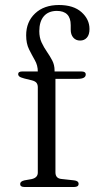

<svg xmlns="http://www.w3.org/2000/svg" viewBox="-20 -747 380 767"><path d="M201.5 -58.5Q201.5 -34 226 -32L276 -26.5Q294 -24.5 294 -12.5Q294 0 276 0H77.5Q60.5 0 60.5 -12Q60.5 -22.5 77.5 -26.5L106 -31.5Q131 -37 131 -57.5V-398.5Q131 -409 126 -415.8Q121 -422.5 107.5 -426L77 -433.5Q62 -437.5 57.2 -441.5Q52.5 -445.5 52.5 -450.5Q52.5 -461.5 68.5 -461.5H131Q131 -486 119.2 -506.5Q107.5 -527 96 -550Q84.5 -573 84.5 -606Q84.5 -659.5 120 -693.2Q155.5 -727 215.5 -727Q273.5 -727 305.5 -698.5Q337.5 -670 337.5 -631Q337.5 -608.5 327.2 -596.8Q317 -585 300 -585Q283 -585 272.8 -596.8Q262.5 -608.5 262.5 -628.5V-646.5Q262.5 -703.5 206.5 -703.5Q173 -703 155 -682Q137 -661 137 -622.5Q137 -597 146.2 -577.2Q155.5 -557.5 167.5 -540.2Q179.5 -523 188.8 -505.2Q198 -487.5 198 -465.5V-461.5H305.5Q322.5 -461.5 322.5 -449.5Q322.5 -432 290 -432H201.5Z"/></svg>

Font: Fraunces 9pt Light
Style: Regular
Weight: 300
Version: Version 1.000;[0bf87f6ff]